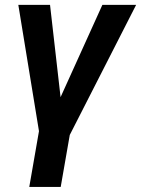

<svg xmlns="http://www.w3.org/2000/svg" viewBox="-20 -548 567 772"><path d="M268.1 -48.8 224.1 203.6H97.7L141.6 -48.8ZM212.9 -133.8 391.6 -528.3H527.3L257.8 0H168.9ZM181.2 -528.3 228 -118.2 222.2 0H140.1L53.7 -528.3Z"/></svg>

Font: Roboto SemiBold
Style: Italic
Weight: 600
Designer: Christian Robertson
Foundry: Google
Version: Version 3.009; 2024